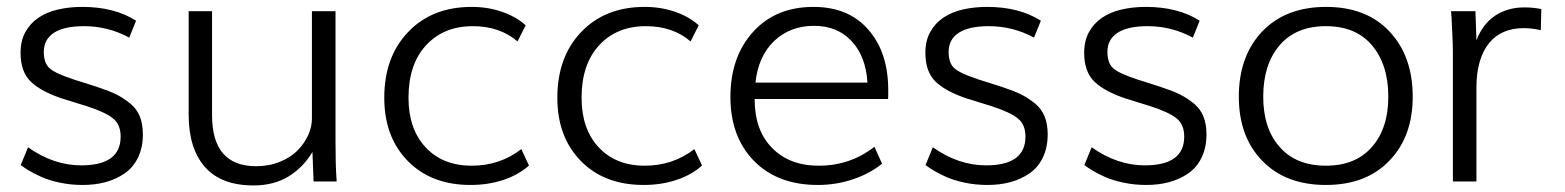

<svg xmlns="http://www.w3.org/2000/svg" viewBox="-20 -534 4605 565"><path d="M223.1 10.3Q189 10.3 157.2 3.7Q125.5 -2.9 102.1 -13.2Q78.6 -23.9 64.9 -32.2Q51.3 -40.5 41 -48.3L62.5 -100.6Q137.7 -47.4 218.8 -47.4Q335 -47.4 335 -131.8Q335 -167.5 313 -185.1Q292 -203.1 234.9 -221.7L162.6 -244.1Q101.1 -264.6 70.8 -293.5Q40.5 -322.8 40.5 -378.4Q40.5 -414.1 54.7 -439.7Q68.8 -465.3 93.3 -481.9Q117.7 -498.5 150.9 -506.1Q184.1 -513.7 222.2 -513.7Q316.4 -513.7 380.4 -473.1L360.4 -423.3Q297.9 -457 227.5 -457Q168.5 -457 138.7 -437.5Q108.9 -418 108.9 -381.3Q108.9 -348.6 125.5 -333.5Q142.1 -318.4 191.4 -302.2Q192.4 -301.8 197.3 -300Q202.1 -298.3 210.4 -295.9L245.6 -284.7L265.6 -278.3Q283.2 -272.5 297.1 -267.1Q311 -261.7 322.8 -255.9Q334.5 -250 344.2 -243.4Q354 -236.8 363.8 -229Q382.8 -212.9 391.6 -190.9Q400.4 -168.9 400.4 -138.2Q400.4 -99.6 386 -70.1Q371.6 -40.5 346.2 -23.4Q321.3 -6.3 290.5 2Q259.8 10.3 223.1 10.3Z M726.1 11.7Q630.9 11.7 583 -42.7Q535.2 -97.2 535.2 -196.3V-501H604V-195.3Q604 -44.9 733.4 -44.9Q772 -44.9 804.2 -58.1Q836.4 -71.3 856 -91.8Q876.5 -112.8 887.2 -137Q897.9 -161.1 897.9 -185.1V-501H967.3V-116.7Q967.3 -84.5 968 -55.4Q968.8 -26.4 970.7 0H902.8L899.4 -86.9Q873 -42 829.6 -15.1Q786.1 11.7 726.1 11.7Z M1364.7 10.3Q1249 10.3 1179.7 -60.5Q1110.8 -131.3 1110.8 -246.1Q1110.8 -366.7 1181.2 -439.9Q1251.5 -513.7 1368.2 -513.7Q1415.5 -513.7 1457.3 -499.3Q1499 -484.9 1526.9 -459.5L1502.9 -412.1Q1450.7 -457 1371.6 -457Q1285.6 -457 1233.9 -400.9Q1182.1 -344.7 1182.1 -246.6Q1182.1 -154.3 1232.4 -100.6Q1282.7 -46.4 1368.2 -46.4Q1450.7 -46.4 1514.2 -95.2L1536.6 -46.9Q1505.4 -19 1460.9 -4.4Q1416.5 10.3 1364.7 10.3Z M1874 10.3Q1758.3 10.3 1689 -60.5Q1620.1 -131.3 1620.1 -246.1Q1620.1 -366.7 1690.4 -439.9Q1760.7 -513.7 1877.4 -513.7Q1924.8 -513.7 1966.6 -499.3Q2008.3 -484.9 2036.1 -459.5L2012.2 -412.1Q1960 -457 1880.9 -457Q1794.9 -457 1743.2 -400.9Q1691.4 -344.7 1691.4 -246.6Q1691.4 -154.3 1741.7 -100.6Q1792 -46.4 1877.4 -46.4Q1960 -46.4 2023.4 -95.2L2045.9 -46.9Q2014.6 -19 1970.2 -4.4Q1925.8 10.3 1874 10.3Z M2203.1 -291H2532.7Q2527.8 -369.1 2485.4 -413.6Q2443.8 -458 2375.5 -458Q2305.2 -458 2257.8 -413.1Q2211.4 -368.2 2203.1 -291ZM2386.7 10.3Q2268.6 10.3 2199.2 -60.1Q2129.4 -131.3 2129.4 -248.5Q2129.4 -366.7 2196.3 -440.4Q2262.7 -513.7 2374 -513.7Q2477.1 -513.7 2535.2 -446.8Q2593.8 -379.9 2593.8 -269Q2593.8 -258.3 2593.8 -251.7Q2593.8 -245.1 2593.3 -242.7H2200.7Q2200.7 -150.4 2252 -98.6Q2303.2 -46.4 2389.2 -46.4Q2481.9 -46.4 2553.2 -102.1L2575.7 -52.2Q2538.6 -22.5 2489.3 -6.1Q2439.9 10.3 2386.7 10.3Z M2885.7 10.3Q2851.6 10.3 2819.8 3.7Q2788.1 -2.9 2764.6 -13.2Q2741.2 -23.9 2727.5 -32.2Q2713.9 -40.5 2703.6 -48.3L2725.1 -100.6Q2800.3 -47.4 2881.3 -47.4Q2997.6 -47.4 2997.6 -131.8Q2997.6 -167.5 2975.6 -185.1Q2954.6 -203.1 2897.5 -221.7L2825.2 -244.1Q2763.7 -264.6 2733.4 -293.5Q2703.1 -322.8 2703.1 -378.4Q2703.1 -414.1 2717.3 -439.7Q2731.4 -465.3 2755.9 -481.9Q2780.3 -498.5 2813.5 -506.1Q2846.7 -513.7 2884.8 -513.7Q2979 -513.7 3043 -473.1L3022.9 -423.3Q2960.4 -457 2890.1 -457Q2831.1 -457 2801.3 -437.5Q2771.5 -418 2771.5 -381.3Q2771.5 -348.6 2788.1 -333.5Q2804.7 -318.4 2854 -302.2Q2855 -301.8 2859.9 -300Q2864.7 -298.3 2873 -295.9L2908.2 -284.7L2928.2 -278.3Q2945.8 -272.5 2959.7 -267.1Q2973.6 -261.7 2985.4 -255.9Q2997.1 -250 3006.8 -243.4Q3016.6 -236.8 3026.4 -229Q3045.4 -212.9 3054.2 -190.9Q3063 -168.9 3063 -138.2Q3063 -99.6 3048.6 -70.1Q3034.2 -40.5 3008.8 -23.4Q2983.9 -6.3 2953.1 2Q2922.4 10.3 2885.7 10.3Z M3353 10.3Q3318.8 10.3 3287.1 3.7Q3255.4 -2.9 3231.9 -13.2Q3208.5 -23.9 3194.8 -32.2Q3181.2 -40.5 3170.9 -48.3L3192.4 -100.6Q3267.6 -47.4 3348.6 -47.4Q3464.8 -47.4 3464.8 -131.8Q3464.8 -167.5 3442.9 -185.1Q3421.9 -203.1 3364.7 -221.7L3292.5 -244.1Q3231 -264.6 3200.7 -293.5Q3170.4 -322.8 3170.4 -378.4Q3170.4 -414.1 3184.6 -439.7Q3198.7 -465.3 3223.1 -481.9Q3247.6 -498.5 3280.8 -506.1Q3314 -513.7 3352.1 -513.7Q3446.3 -513.7 3510.3 -473.1L3490.2 -423.3Q3427.7 -457 3357.4 -457Q3298.3 -457 3268.6 -437.5Q3238.8 -418 3238.8 -381.3Q3238.8 -348.6 3255.4 -333.5Q3272 -318.4 3321.3 -302.2Q3322.3 -301.8 3327.1 -300Q3332 -298.3 3340.3 -295.9L3375.5 -284.7L3395.5 -278.3Q3413.1 -272.5 3427 -267.1Q3440.9 -261.7 3452.6 -255.9Q3464.4 -250 3474.1 -243.4Q3483.9 -236.8 3493.7 -229Q3512.7 -212.9 3521.5 -190.9Q3530.3 -168.9 3530.3 -138.2Q3530.3 -99.6 3515.9 -70.1Q3501.5 -40.5 3476.1 -23.4Q3451.2 -6.3 3420.4 2Q3389.6 10.3 3353 10.3Z M3881.8 10.3Q3763.2 10.3 3694.3 -61Q3625.5 -131.8 3625.5 -249.5Q3625.5 -368.7 3694.3 -441.4Q3763.7 -513.7 3882.3 -513.7Q4001 -513.7 4068.8 -441.4Q4137.2 -368.7 4137.2 -249.5Q4137.2 -131.8 4068.4 -61Q4000 10.3 3881.8 10.3ZM3881.8 -46.4Q3969.2 -46.4 4017.1 -101.6Q4065.4 -156.2 4065.4 -249.5Q4065.4 -344.2 4017.1 -400.9Q3969.7 -457 3881.8 -457Q3793.9 -457 3745.6 -400.9Q3697.3 -344.2 3697.3 -249.5Q3697.3 -156.2 3745.6 -101.6Q3793.9 -46.4 3881.8 -46.4Z M4255.4 0V-378.4Q4255.4 -400.9 4253.9 -431.2L4251.5 -481.4L4250 -501H4321.8L4324.7 -415.5Q4343.8 -464.4 4380.4 -488.3Q4417 -512.2 4465.3 -512.2Q4492.7 -512.2 4515.6 -507.3L4514.2 -445.3Q4486.8 -451.2 4463.4 -451.2Q4431.6 -451.2 4406 -440.4Q4380.4 -429.7 4362.3 -407.7Q4344.2 -385.7 4334.5 -352.8Q4324.7 -319.8 4324.7 -275.9V0Z"/></svg>

Font: Ride Light
Style: Regular
Weight: 300
Version: Version 3.000